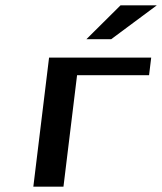

<svg xmlns="http://www.w3.org/2000/svg" viewBox="-20 -700 608 720"><path d="M539 -418 547 -484H164L105 0H218L269 -418ZM568 -680H432L304 -553H397Z"/></svg>

Font: Gamestation Extended
Style: Italic
Weight: 400
Width: 7
Designer: Jonas Hecksher
Foundry: Jonas Hecksher, Playtypeª, e-types AS
Version: Version 1.003